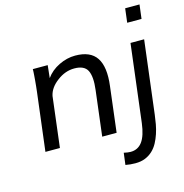

<svg xmlns="http://www.w3.org/2000/svg" viewBox="-129 -830 1110 1156"><g transform="rotate(-15 426.5 -252.5)"><path d="M66.9 0 111.3 -362.3Q113.3 -378.9 115 -396Q116.7 -413.1 118.2 -430.2Q119.6 -447.3 120.6 -460.4Q121.6 -473.6 122.1 -482.9L122.6 -501H215.3L207 -422.4Q237.3 -464.8 287.6 -489.3Q337.9 -513.7 389.2 -513.7Q483.9 -513.7 521.7 -456.3Q559.6 -398.9 544.9 -282.2L510.7 0H420.9L455.1 -281.7Q465.3 -362.3 445.8 -401.9Q426.3 -440.4 364.3 -440.4Q307.1 -440.4 256.8 -401.9Q205.6 -363.8 195.3 -314L157.2 0ZM743.7 -623.5 754.4 -710.9H843.8L833 -623.5ZM573.2 206.5Q541.5 206.5 511.7 200.7L521 127Q545.9 132.8 563 132.8Q608.9 132.8 635.7 96.4Q662.6 60.1 672.4 -17.6L731.4 -501H816.4L760.7 -45.9Q757.3 -18.1 752 11.5Q746.6 41 737.3 69.1Q728 97.2 714.6 122.1Q701.2 147 681.4 165.8Q661.6 184.6 635 195.6Q608.4 206.5 573.2 206.5Z"/></g></svg>

Font: Ride
Style: Italic
Weight: 400
Version: Version 3.000